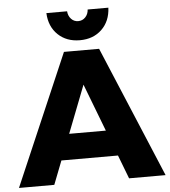

<svg xmlns="http://www.w3.org/2000/svg" viewBox="-65 -968 903 1022"><g transform="rotate(-5 386.5 -457.0)"><path d="M296.3 -700.6H484.1L778.1 0H583L384.7 -517.6L183.4 0H-5.3ZM175 -263.7H584.3V-126H175ZM331.7 -914.4Q333.7 -889.4 348.9 -873.3Q364.1 -857.1 386.7 -857.1Q409.3 -857.1 424.7 -873.3Q440.1 -889.4 441.7 -914.4H552.3Q549.1 -842.3 503.6 -798.6Q458.1 -755 386.7 -755Q315.3 -755 269.8 -798.6Q224.3 -842.3 221.1 -914.4Z"/></g></svg>

Font: Alexandria
Style: Regular
Weight: 400
Designer: Mohamed Gaber
Foundry: Kief Type Foundry
Version: Version 5.100